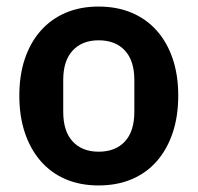

<svg xmlns="http://www.w3.org/2000/svg" viewBox="-20 -554 603 586"><path d="M281 12Q225 12 180.5 -7Q136 -26 104.5 -62Q73 -98 56 -148.5Q39 -199 39 -262Q39 -325 56 -375Q73 -425 104.5 -460.5Q136 -496 180.5 -515Q225 -534 281 -534Q337 -534 382 -515Q427 -496 458.5 -460.5Q490 -425 507 -375Q524 -325 524 -262Q524 -199 507 -148.5Q490 -98 458.5 -62Q427 -26 382 -7Q337 12 281 12ZM281 -91Q332 -91 361 -122Q390 -153 390 -213V-310Q390 -369 361 -400Q332 -431 281 -431Q231 -431 202 -400Q173 -369 173 -310V-213Q173 -153 202 -122Q231 -91 281 -91Z"/></svg>

Font: IBM Plex Sans Hebrew SemiBold
Style: Regular
Weight: 600
Designer: Mike Abbink, Paul van der Laan, Pieter van Rosmalen, Yanek Iontef
Foundry: Bold Monday
Version: Version 1.2